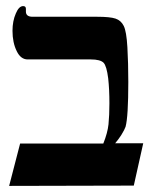

<svg xmlns="http://www.w3.org/2000/svg" viewBox="-20 -609 521 630"><path d="M419 0 10 1 46 -138H319Q333 -173 336 -201Q339 -231 339 -270Q339 -316 335 -352Q330 -392 320 -403Q309 -414 278 -414H71Q48 -414 35 -441Q21 -469 21 -508Q21 -540 32 -565Q42 -589 56 -589Q65 -589 65 -580V-571Q65 -554 87 -554H299Q341 -554 359 -548Q377 -542 386 -524Q395 -506 398 -454Q401 -402 401 -340Q401 -226 392 -193Q389 -184 378 -166Q369 -152 358 -139H450Z"/></svg>

Font: Libra Serif Modern
Style: Bold
Weight: 700
Designer: Stefan Peev, Context Ltd
Foundry: Ascender Corporation
Version: Version 1.000